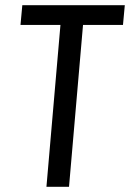

<svg xmlns="http://www.w3.org/2000/svg" viewBox="-20 -720 501 740"><path d="M300 -624 246 0H159L213 -624H59L66 -700H461L454 -624Z"/></svg>

Font: Share
Style: Italic
Weight: 400
Version: Version 1.002